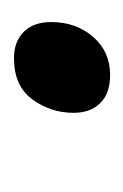

<svg xmlns="http://www.w3.org/2000/svg" viewBox="30 -618 182 283"><g transform="rotate(-90 121.5 -477.0)"><path d="M152.3 -406.2Q124.5 -406.2 110.4 -420.9Q96.2 -435.5 96.2 -460Q96.2 -493.7 116 -520.8Q135.7 -547.9 176.8 -547.9Q201.2 -547.9 215.6 -533.4Q230 -519 230 -493.2Q230 -456.5 208.3 -431.4Q186.5 -406.2 152.3 -406.2Z"/></g></svg>

Font: Open Sans SemiCondensed SemiBold
Style: Italic
Weight: 600
Width: 4
Italic angle: -12°
Designer: Monotype Design Team
Foundry: Monotype Imaging Inc.
Version: Version 3.000